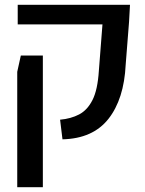

<svg xmlns="http://www.w3.org/2000/svg" viewBox="-20 -582 607 802"><path d="M241 0 231 -82Q276 -86 310.5 -104Q345 -122 366.5 -164.5Q388 -207 393 -287L408 -480H54V-562H523L519 -490L505 -312Q498 -168 433 -85.5Q368 -3 241 0ZM52 200V-282L67 -350H159V200Z"/></svg>

Font: Assistant SemiBold
Style: Regular
Weight: 600
Designer: Hebrew By Ben Nathan, Latin by Paul Hunt
Version: Version 3.000